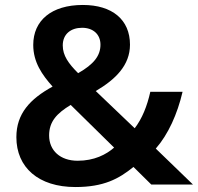

<svg xmlns="http://www.w3.org/2000/svg" viewBox="-20 -744 798 774"><path d="M314 -724C187 -724 114 -661 114 -563C114 -493 150 -442 192 -395C101 -345 46 -286 46 -191C46 -69 135 10 284 10C398 10 459 -23 518 -71L590 0H758L608 -145C658 -202 695 -284 716 -374H586C573 -316 553 -266 523 -227L366 -377C446 -424 504 -481 504 -564C504 -665 432 -724 314 -724ZM311 -632C355 -632 385 -606 385 -564C385 -519 358 -485 295 -449C256 -488 233 -520 233 -561C233 -607 266 -632 311 -632ZM265 -321 440 -149C408 -121 360 -96 293 -96C223 -96 178 -137 178 -198C178 -254 209 -287 265 -321Z"/></svg>

Font: Noto Sans Lao SemiBold
Style: Regular
Weight: 600
Designer: Monotype Design Team
Foundry: Monotype Imaging Inc.
Version: Version 2.003